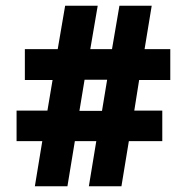

<svg xmlns="http://www.w3.org/2000/svg" viewBox="-20 -652 654 672"><path d="M128 -158H38V-265H146L164 -372H67V-480H182L208 -632H322L296 -480H372L398 -632H511L486 -480H576V-372H467L450 -265H548V-158H431L405 0H291L317 -158H242L216 0H102ZM337 -264 355 -373H276L258 -264Z"/></svg>

Font: Noto Sans Devanagari SemiCondensed ExtraBold
Style: Regular
Weight: 800
Width: 4
Designer: Jelle Bosma - Monotype Design Team
Foundry: Monotype Imaging Inc.
Version: Version 2.004; ttfautohint (v1.8.4.7-5d5b)